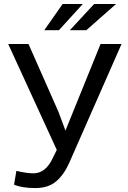

<svg xmlns="http://www.w3.org/2000/svg" viewBox="-20 -931 640 961"><path d="M243.7 -139.2 264.2 -180.7 21 -710.9H122.6L272.9 -370.6L307.6 -277.3L483.4 -710.9H588.4L327.1 -117.2Q300.3 -56.6 261.2 -23.4Q222.2 10.3 156.2 10.3Q90.3 10.3 50.3 -6.8L62 -75.7Q114.7 -63.5 147 -63.5Q208.5 -63.5 243.7 -139.2ZM293.5 -911.1H394.5L274.9 -779.8H201.7ZM451.2 -911.1H561L412.1 -779.8H329.6Z"/></svg>

Font: RobotoMono-Regular
Style: Regular
Weight: 400
Designer: Google
Version: Version 2.000985; 2015; ttfautohint (v1.3)